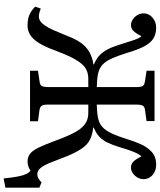

<svg xmlns="http://www.w3.org/2000/svg" viewBox="71 -824 901 1084"><g transform="rotate(90 522.0 -281.5)"><path d="M987 149Q982 100 976 69Q970 38 962 21.5Q954 5 942 -3Q935 4 920.5 9Q906 14 892 14Q868 14 849.5 1Q831 -12 814 -46Q797 -80 774 -143Q755 -196 737.5 -232Q720 -268 702.5 -289Q685 -310 664 -319.5Q643 -329 617 -329H570V-101Q570 -76 576.5 -66Q583 -56 603 -53L664 -45V0H379V-45L440 -54Q459 -56 465 -66.5Q471 -77 471 -105V-329H425Q400 -329 379.5 -321Q359 -313 341 -292.5Q323 -272 304.5 -236Q286 -200 265 -143Q244 -85 222.5 -50.5Q201 -16 176.5 -1Q152 14 123 14Q89 14 64.5 4Q40 -6 17 -29L28 -61Q39 -56 50.5 -53Q62 -50 72 -50Q86 -50 98 -57.5Q110 -65 123 -83.5Q136 -102 150 -133.5Q164 -165 183 -212Q201 -260 223 -289.5Q245 -319 274 -335.5Q303 -352 343 -358V-361Q313 -373 292.5 -392Q272 -411 257 -440.5Q242 -470 228 -517Q216 -555 209 -576.5Q202 -598 196.5 -609.5Q191 -621 184 -629Q167 -596 153.5 -583Q140 -570 121 -570Q105 -570 89.5 -580Q74 -590 64.5 -606.5Q55 -623 55 -640Q55 -661 66 -677Q77 -693 95 -702.5Q113 -712 137 -712Q171 -712 196 -697Q221 -682 240.5 -646Q260 -610 278 -548Q294 -497 308.5 -464Q323 -431 341.5 -412.5Q360 -394 386.5 -386.5Q413 -379 453 -378Q456 -378 459 -377.5Q462 -377 465 -377Q468 -377 471 -377V-602Q471 -628 464.5 -637Q458 -646 438 -649L379 -658V-703H663V-658L600 -649Q582 -647 576 -636.5Q570 -626 570 -598V-377Q574 -377 577 -377Q580 -377 583.5 -377.5Q587 -378 590 -378Q629 -379 655.5 -386.5Q682 -394 700 -412Q718 -430 733.5 -463Q749 -496 765 -548Q777 -587 793 -624Q809 -661 836.5 -686.5Q864 -712 909 -712Q933 -712 951.5 -702.5Q970 -693 980.5 -677Q991 -661 991 -640Q991 -623 981.5 -606.5Q972 -590 957 -580Q942 -570 925 -570Q906 -570 892.5 -583Q879 -596 862 -629Q853 -618 846 -605Q839 -592 831 -570Q823 -548 811 -508Q798 -465 784 -436.5Q770 -408 750 -390Q730 -372 700 -360V-357Q741 -352 768.5 -338Q796 -324 817 -294Q838 -264 860 -212Q880 -162 894.5 -123.5Q909 -85 925 -63Q941 -41 965 -41Q975 -41 987.5 -48Q1000 -55 1009 -65L1039 -53V139Z"/></g></svg>

Font: Literata 18pt
Style: Regular
Weight: 400
Designer: Latin by Veronika Burian and Jose Scaglione. Greek by Irene Vlachou. Cyrillic by Vera Evstafieva.
Foundry: TypeTogether
Version: Version 3.103;gftools[0.9.29]